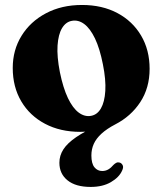

<svg xmlns="http://www.w3.org/2000/svg" viewBox="-20 -510 644 761"><path d="M305 -490.3Q385.3 -490.3 445.5 -458.1Q505.7 -426 539.3 -368.9Q573 -311.9 573 -237.1Q573 -161.6 535.9 -105.1Q498.8 -48.7 436.5 -16.8Q403.4 0.5 382.4 19.7Q361.5 38.8 351.8 60.1Q342.2 81.4 342.2 106.2Q342.2 138.1 354.3 153Q366.4 167.8 385.1 167.8Q398.6 167.8 409.6 161.3Q420.6 154.7 429.7 143.6Q435.8 137.6 441.5 135Q447.3 132.3 454.4 134.4Q461.7 136.4 466.1 144.6Q470.5 152.8 463.9 166.4Q452.2 192.8 419.7 211.8Q387.2 230.9 339.4 230.9Q279.9 230.9 247.7 204.8Q215.4 178.8 215.4 135.1Q215.4 106.4 231.3 81.9Q247.2 57.3 281.9 33.6Q316.6 9.9 373.1 -15.3L339.5 9.5Q326.3 11.4 316.4 12Q306.5 12.6 298.3 12.6Q218.7 12.6 158.4 -19.4Q98 -51.3 64.3 -108.3Q30.5 -165.4 30.5 -240.7Q30.5 -311.6 65.3 -368Q100 -424.4 162 -457.3Q224 -490.3 305 -490.3ZM341 -50.9Q365.4 -55.2 380 -80.3Q394.6 -105.5 397.4 -149.7Q400.1 -193.9 387.9 -254.8Q375.6 -317.5 356.5 -357.5Q337.3 -397.4 313.8 -414.8Q290.2 -432.2 264.8 -427.4Q240.8 -423.2 225.9 -398.5Q211.1 -373.8 208.1 -329.8Q205.2 -285.9 217.4 -223.6Q230.2 -161.1 249.3 -121.1Q268.5 -81.1 292.2 -63.6Q315.9 -46.2 341 -50.9Z"/></svg>

Font: Fraunces
Style: Regular
Weight: 900
Version: Version 1.000;[b76b70a41]